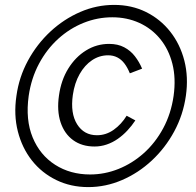

<svg xmlns="http://www.w3.org/2000/svg" viewBox="-20 -753 798 783"><path d="M340 10Q268.5 10 209.5 -18.8Q150.5 -47.5 110.2 -98.5Q70 -149.5 52.8 -217Q35.5 -284.5 47 -362Q57.5 -438.5 94 -505.8Q130.5 -573 185.2 -624Q240 -675 306.8 -704Q373.5 -733 445.5 -733Q517 -733 575.5 -704Q634 -675 674.2 -624Q714.5 -573 731.8 -505.8Q749 -438.5 738 -362Q727 -284.5 690.5 -217Q654 -149.5 599.2 -98.5Q544.5 -47.5 477.8 -18.8Q411 10 340 10ZM365.5 -155.5Q314 -155.5 278.2 -181.5Q242.5 -207.5 227 -254.5Q211.5 -301.5 220.5 -363.5Q229 -425.5 258.2 -473Q287.5 -520.5 330.8 -547.2Q374 -574 425 -574Q460.5 -574 486.5 -560.2Q512.5 -546.5 530.2 -523.5Q548 -500.5 559.5 -473L509.5 -454Q500 -477.5 487.5 -494Q475 -510.5 458.2 -519Q441.5 -527.5 421 -527.5Q385.5 -527.5 355.5 -507.5Q325.5 -487.5 304.8 -451Q284 -414.5 277 -365.5Q266.5 -291 294.5 -246.2Q322.5 -201.5 375.5 -201.5Q412.5 -201.5 443.8 -223.8Q475 -246 496.5 -281L532 -262Q517.5 -240 499.5 -220.8Q481.5 -201.5 460.5 -186.8Q439.5 -172 415.5 -163.8Q391.5 -155.5 365.5 -155.5ZM347.5 -41.5Q407 -41.5 463.2 -64Q519.5 -86.5 566.5 -128.5Q613.5 -170.5 645.5 -229.8Q677.5 -289 688 -362Q698 -434 683 -493Q668 -552 633 -594.5Q598 -637 547.8 -659.8Q497.5 -682.5 438 -682.5Q377.5 -682.5 320.8 -659.8Q264 -637 217.2 -594.5Q170.5 -552 139 -493Q107.5 -434 97 -362Q83.5 -264.5 113.2 -192.5Q143 -120.5 204.8 -81Q266.5 -41.5 347.5 -41.5Z"/></svg>

Font: Public Sans Thin ExtraLight
Style: Italic
Weight: 250
Italic angle: -8°
Version: Version 2.001